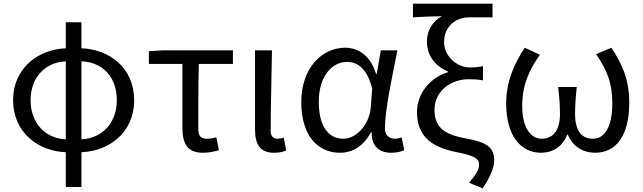

<svg xmlns="http://www.w3.org/2000/svg" viewBox="-20 -816 3492 1042"><path d="M51 -272C51 -96 189 5 337 10V199H422V10C570 5 708 -95 708 -272C708 -449 574 -548 422 -554V-695H337V-554C189 -548 51 -448 51 -272ZM422 -483C534 -479 614 -402 614 -272C614 -142 527 -64 422 -60ZM146 -272C146 -401 231 -479 337 -483V-60C231 -64 146 -143 146 -272Z M788 -538V-469H970V-122C970 -34 999 13 1081 13C1115 13 1146 6 1168 -1L1154 -71C1136 -66 1119 -63 1101 -63C1071 -63 1056 -78 1056 -116C1056 -226 1056 -346 1059 -469H1244V-543H866Z M1467 13C1498 13 1517 8 1533 0L1520 -69C1508 -65 1497 -63 1487 -63C1464 -63 1449 -75 1449 -106C1449 -237 1454 -396 1456 -543H1364V-113C1364 -32 1392 13 1467 13Z M1825 13C1895 13 1952 -24 1993 -97H1997C1996 -21 2039 13 2104 13C2136 13 2158 6 2174 -1L2160 -70C2149 -66 2135 -63 2123 -63C2093 -63 2069 -82 2069 -119C2069 -218 2108 -400 2137 -543H2047L2024 -414H2021C1990 -518 1921 -557 1853 -557C1728 -557 1615 -448 1615 -262C1615 -84 1701 13 1825 13ZM1843 -63C1759 -63 1710 -136 1710 -263C1710 -406 1785 -480 1863 -480C1914 -480 1970 -453 2000 -335L1992 -232C1984 -140 1915 -63 1843 -63Z M2599 206C2643 144 2662 89 2662 56C2662 -18 2620 -44 2512 -64C2412 -82 2338 -111 2338 -219C2338 -325 2430 -386 2523 -386C2551 -386 2572 -385 2601 -380V-457C2572 -451 2557 -450 2528 -450C2463 -450 2390 -508 2390 -588C2390 -673 2454 -722 2526 -722H2653V-796H2221V-722C2288 -726 2319 -727 2378 -728C2328 -701 2297 -652 2297 -590C2297 -511 2345 -456 2411 -428V-424C2321 -398 2243 -314 2243 -207C2243 -64 2340 -14 2455 9C2555 29 2580 44 2580 77C2580 107 2565 127 2526 176Z M2916 13C2977 13 3031 -17 3058 -85H3062C3090 -17 3148 13 3210 13C3322 13 3395 -77 3395 -259C3395 -385 3356 -470 3298 -557L3215 -522C3277 -430 3303 -365 3303 -254C3303 -124 3259 -63 3198 -63C3146 -63 3101 -94 3101 -198C3101 -243 3104 -286 3110 -344H3009C3016 -286 3019 -243 3019 -198C3019 -97 2972 -63 2920 -63C2859 -63 2814 -126 2814 -239C2814 -353 2849 -431 2910 -519L2828 -557C2771 -472 2727 -371 2727 -256C2727 -76 2808 13 2916 13Z"/></svg>

Font: Noto Sans KR Regular
Style: Regular
Weight: 400
Designer: Ryoko NISHIZUKA  (kana & ideographs); Paul D. Hunt (Latin, Greek & Cyrillic); Wenlong ZHANG  (bopomofo); Sandoll Communi
Foundry: Adobe Systems Incorporated
Version: Version 1.004;PS 1.004;hotconv 1.0.82;makeotf.lib2.5.63406